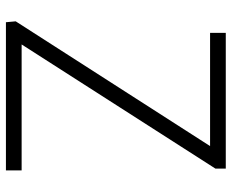

<svg xmlns="http://www.w3.org/2000/svg" viewBox="-87 -685 782 648"><g transform="rotate(90 304.0 -361.0)"><path d="M55 10H555V-43H130L549 -697V-732H91V-679H473L52 -23Z"/></g></svg>

Font: GenEiGothic-pro-Light
Style: Regular
Weight: 300
Designer: Ryoko NISHIZUKA (kana & ideographs); Paul D. Hunt (Latin, Greek & Cyrillic); Wenlong ZHANG (bopomofo); Sandoll Communica
Foundry: Adobe Systems Incorporated; o_tamon
Version: Version 1.000.140830